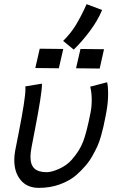

<svg xmlns="http://www.w3.org/2000/svg" viewBox="-20 -910 558 932"><path d="M286.5 -711.4Q323.1 -747.3 348.2 -788.5Q373.3 -829.6 400.5 -889.8L475.6 -861.5Q455.7 -812.9 418.6 -762.4Q381.5 -711.8 338 -669.2ZM172.9 -673.6 287.1 -672.3 265.6 -578.6 151.4 -579.8ZM370.6 -672.3 484.9 -671.1 463.9 -577.3 349.1 -578.6ZM53.7 -178.7Q56.6 -193.4 62.5 -223.4Q68.4 -253.4 71.3 -268.1Q103.5 -431.2 103.5 -478.5Q103.5 -487.3 103 -490.7L183.6 -503.9V-499Q183.6 -456.1 149.4 -279.8Q147 -267.6 144.3 -253.7Q141.6 -239.7 138.4 -222.7Q135.3 -205.6 133.3 -196.3Q127.9 -168 127.9 -148.9Q127.9 -109.9 147.2 -92Q166.5 -74.2 206.1 -74.2Q230.5 -74.2 266.6 -90.3Q302.7 -106.4 327.1 -133.3Q366.2 -177.2 383.5 -222.7Q400.9 -268.1 418.9 -360.4Q425.3 -390.6 425.3 -425.3Q425.3 -459 418 -489.3L500 -510.7Q504.9 -489.7 504.9 -458.5Q504.9 -411.6 496.6 -368.2Q496.1 -367.2 496.1 -365.2Q496.1 -363.3 495.6 -362.3Q495.1 -359.4 493.9 -353.3Q492.7 -347.2 492.2 -344.2Q486.3 -314.9 482.2 -296.1Q478 -277.3 470.2 -249.3Q462.4 -221.2 452.4 -199.5Q442.4 -177.7 428.2 -152.6Q414.1 -127.4 394.3 -104.5Q374.5 -81.5 350.1 -60.1Q319.3 -33.2 272 -15.6Q224.6 2 168.9 2Q111.8 2 80.6 -35.6Q49.3 -73.2 49.3 -132.8Q49.3 -155.3 53.7 -178.7Z"/></svg>

Font: Fantasque Sans Mono
Style: Italic
Weight: 400
Italic angle: -11°
Monospace: yes
Designer: Jany Belluz
Version: Version 1.8.0 ; ttfautohint (v1.8.2)